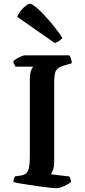

<svg xmlns="http://www.w3.org/2000/svg" viewBox="-20 -997 450 1017"><path d="M275 0Q268 0 246 -2.5Q224 -5 194.5 -9Q165 -13 135 -17.5Q105 -22 82.5 -26Q60 -30 51 -33Q51 -42 54 -50.5Q57 -59 60 -63L89 -67Q108 -70 118.5 -79Q129 -88 133.5 -109Q138 -130 138 -167V-567Q138 -612 146 -627.5Q154 -643 156 -644H62Q60 -649 56 -655Q52 -661 50 -672Q56 -679 68.5 -686.5Q81 -694 94 -699Q107 -704 112 -704H347Q351 -699 355.5 -688Q360 -677 360 -662L316 -649Q298 -644 287 -635Q276 -626 271.5 -609.5Q267 -593 267 -563V-141Q267 -116 261 -98.5Q255 -81 249 -74L348 -62Q350 -59 353 -50Q356 -41 356 -33Q340 -20 317 -10Q294 0 275 0ZM270 -769 71 -908Q77 -924 89.5 -939.5Q102 -955 116 -966Q130 -977 139 -977Q150 -977 176 -954.5Q202 -932 237.5 -891.5Q273 -851 311 -796Q306 -789 293.5 -780.5Q281 -772 270 -769Z"/></svg>

Font: Texturina Medium 12pt SemiBold
Style: Regular
Weight: 600
Version: Version 1.002